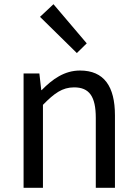

<svg xmlns="http://www.w3.org/2000/svg" viewBox="-20 -892 650 912"><path d="M92 0H184V-394C238 -449 276 -477 332 -477C404 -477 435 -434 435 -332V0H526V-344C526 -482 474 -557 360 -557C286 -557 229 -516 178 -464H176L167 -543H92ZM345 -640 392 -686 234 -872 170 -812Z"/></svg>

Font: Noto Sans CJK HK
Style: Regular
Weight: 400
Designer: Ryoko NISHIZUKA 西塚涼子 (kana, bopomofo & ideographs); Paul D. Hunt (Latin, Greek & Cyrillic); Sandoll Communications 산돌커뮤니
Foundry: Adobe
Version: Version 2.004;hotconv 1.0.118;makeotfexe 2.5.65603